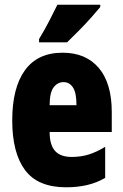

<svg xmlns="http://www.w3.org/2000/svg" viewBox="-20 -786 522 816"><path d="M246 -562Q345 -562 400 -497Q455 -432 455 -310V-225H191Q191 -170 214 -144.5Q237 -119 285 -119Q323 -119 356 -129Q389 -139 427 -162V-30Q391 -9 350 0.5Q309 10 261 10Q141 10 86.5 -63Q32 -136 32 -274Q32 -413 86 -487.5Q140 -562 246 -562ZM250 -437Q225 -437 208 -415Q191 -393 191 -339H305Q305 -392 290 -414.5Q275 -437 250 -437ZM406 -756Q392 -739 368.5 -712.5Q345 -686 317.5 -658Q290 -630 265 -606H146V-620Q170 -660 189 -696.5Q208 -733 224 -766H406Z"/></svg>

Font: Noto Sans Kannada ExtraCondensed Black
Style: Regular
Weight: 900
Width: 2
Designer: Jelle Bosma - Monotype Design Team
Foundry: Monotype Imaging Inc.
Version: Version 2.005; ttfautohint (v1.8.4.7-5d5b)